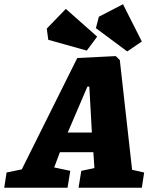

<svg xmlns="http://www.w3.org/2000/svg" viewBox="-73 -887 717 907"><path d="M608 -72 597 0H298L311 -80L373 -93L368 -168H210L183 -96L259 -80L246 0H-53L-42 -72L30 -87L292 -613L474 -622L493 -603L551 -85ZM247 -261H361L349 -478H340ZM380 -754 394 -808 508 -867 597 -691 528 -644ZM155 -699 148 -752 238 -845 386 -714 337 -648Z"/></svg>

Font: Grenze Black
Style: Italic
Weight: 900
Italic angle: -10°
Designer: Renata Polastri
Foundry: Omnibus-Type
Version: Version 1.002; ttfautohint (v1.8)